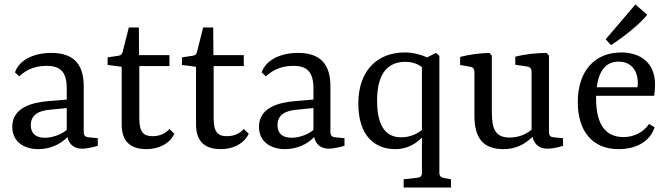

<svg xmlns="http://www.w3.org/2000/svg" viewBox="-20 -660 2996 860"><path d="M180 -43C139 -43 118 -64 118 -99C118 -144 150 -165 209 -169L279 -176V-78C254 -57 215 -43 180 -43ZM152 8C203 8 251 -13 282 -46C290 -12 313 6 348 6C371 6 405 -3 418 -7V-41L377 -45C362 -46 355 -53 355 -69V-274C355 -375 307 -423 210 -423C133 -423 67 -393 47 -336L66 -318C101 -351 142 -365 188 -365C250 -365 279 -339 279 -263V-214L196 -207C121 -201 35 -177 35 -92C35 -27 85 8 152 8Z M525 -103C525 -16 576 8 636 8C691 8 740 -16 761 -61L739 -82C720 -61 694 -50 663 -50C626 -50 604 -65 604 -129V-364H739V-413H603L602 -537H557L530 -430C528 -418 521 -411 508 -410L462 -403V-369L525 -361Z M858 -103C858 -16 909 8 969 8C1024 8 1073 -16 1094 -61L1072 -82C1053 -61 1027 -50 996 -50C959 -50 937 -65 937 -129V-364H1072V-413H936L935 -537H890L863 -430C861 -418 854 -411 841 -410L795 -403V-369L858 -361Z M1285 -43C1244 -43 1223 -64 1223 -99C1223 -144 1255 -165 1314 -169L1384 -176V-78C1359 -57 1320 -43 1285 -43ZM1257 8C1308 8 1356 -13 1387 -46C1395 -12 1418 6 1453 6C1476 6 1510 -3 1523 -7V-41L1482 -45C1467 -46 1460 -53 1460 -69V-274C1460 -375 1412 -423 1315 -423C1238 -423 1172 -393 1152 -336L1171 -318C1206 -351 1247 -365 1293 -365C1355 -365 1384 -339 1384 -263V-214L1301 -207C1226 -201 1140 -177 1140 -92C1140 -27 1190 8 1257 8Z M1751 8C1802 8 1842 -15 1870 -44V115C1870 127 1863 135 1850 136L1788 143V180H2000V143L1967 137C1955 135 1948 127 1948 115V-410L1933 -423L1893 -403C1865 -416 1829 -425 1793 -425C1671 -425 1585 -345 1585 -196C1585 -52 1658 8 1751 8ZM1777 -45C1718 -45 1669 -81 1669 -210C1669 -339 1724 -383 1795 -383C1824 -383 1851 -375 1870 -359V-78C1845 -58 1813 -45 1777 -45Z M2502 -7V-41L2460 -45C2447 -46 2439 -51 2439 -69V-411L2428 -423C2386 -423 2329 -417 2288 -406V-370L2342 -362C2354 -360 2361 -352 2361 -338V-79C2332 -55 2298 -44 2263 -44C2201 -44 2183 -79 2183 -157V-411L2172 -423C2131 -422 2082 -416 2041 -405V-369L2086 -361C2099 -359 2105 -351 2105 -338V-143C2105 -41 2144 8 2235 8C2292 8 2332 -15 2365 -47C2373 -16 2393 6 2431 6C2455 6 2485 -1 2502 -7Z M2568 -203C2568 -80 2627 8 2751 8C2835 8 2894 -31 2912 -90L2887 -105C2863 -68 2820 -46 2773 -46C2702 -46 2650 -89 2650 -220C2650 -224 2650 -228 2650 -231H2910C2913 -247 2914 -268 2914 -282C2914 -376 2852 -425 2762 -425C2644 -425 2568 -342 2568 -203ZM2751 -384C2806 -384 2837 -345 2837 -287C2837 -280 2836 -276 2835 -269H2653C2663 -350 2699 -384 2751 -384ZM2717 -458C2777 -497 2849 -555 2879 -594L2826 -640L2693 -484Z"/></svg>

Font: Yrsa
Style: Regular
Weight: 400
Designer: Anna Giedrys (Yrsa+Rasa design), David Brezina (Yrsa art-direction, Rasa art-direction, design)
Foundry: Rosetta Type Foundry
Version: Version 1.001;PS 1.1;hotconv 1.0.88;makeotf.lib2.5.647800